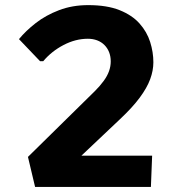

<svg xmlns="http://www.w3.org/2000/svg" viewBox="-20 -741 715 761"><path d="M119.1 0 90.8 -119.1 355.5 -379.4Q377 -400.9 391.1 -420.4Q405.3 -439.9 412.1 -459Q418.9 -478 418.9 -497.6Q418.9 -517.6 412.4 -534.2Q405.8 -550.8 393.8 -562.7Q381.8 -574.7 365 -581.1Q348.1 -587.4 328.1 -587.4Q279.3 -587.4 231.7 -562.5Q184.1 -537.6 151.4 -498.5H138.7L55.2 -585.9Q82 -618.7 121.8 -649.7Q161.6 -680.7 214.1 -700.7Q266.6 -720.7 329.6 -720.7Q404.3 -720.7 454.1 -700.7Q503.9 -680.7 533.2 -647.7Q562.5 -614.7 575.2 -574.5Q587.9 -534.2 587.9 -494.1Q587.9 -461.4 575.2 -427Q562.5 -392.6 533.7 -353.8Q504.9 -314.9 455.6 -268.6L302.7 -124H583L578.1 0Z"/></svg>

Font: Comme ExtraBold
Style: Regular
Weight: 800
Version: Version 1.000;gftools[0.9.27]